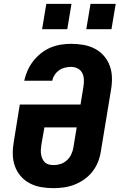

<svg xmlns="http://www.w3.org/2000/svg" viewBox="-20 -971 640 999"><path d="M258 8Q225 8 193.5 2.5Q162 -3 134.5 -17.5Q107 -32 87 -55.5Q67 -79 57 -108Q47 -137 46.5 -169.5Q46 -202 52 -235L83 -427H399L414 -519Q417 -538 416.5 -556.5Q416 -575 408 -591Q400 -607 384 -615Q368 -623 349 -623Q334 -623 317.5 -619Q301 -615 287.5 -605.5Q274 -596 264.5 -581.5Q255 -567 252 -551H106Q112 -578 123.5 -604Q135 -630 152.5 -652.5Q170 -675 193 -693.5Q216 -712 242 -723Q268 -734 295.5 -738.5Q323 -743 349 -743Q382 -743 414 -737.5Q446 -732 473.5 -717.5Q501 -703 521 -680Q541 -657 551.5 -627.5Q562 -598 562.5 -565.5Q563 -533 557 -500L505 -185Q501 -157 490.5 -130Q480 -103 462 -79.5Q444 -56 419.5 -38.5Q395 -21 368 -10.5Q341 0 313 4Q285 8 258 8ZM260 -112Q278 -112 296 -118Q314 -124 328.5 -137.5Q343 -151 351 -168.5Q359 -186 362 -204L379 -308H211L195 -216Q193 -203 192.5 -190.5Q192 -178 194 -166.5Q196 -155 201 -144Q206 -133 214.5 -125.5Q223 -118 235 -115Q247 -112 260 -112ZM429 -819 451 -951H582L560 -819ZM199 -819 221 -951H352L330 -819Z"/></svg>

Font: Iosevka SS04 Hv Ex Obl
Style: Regular
Weight: 900
Width: 7
Italic angle: -9°
Monospace: yes
Designer: Belleve Invis
Foundry: Belleve Invis
Version: Version 19.0.0; ttfautohint (v1.8.4)